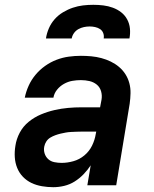

<svg xmlns="http://www.w3.org/2000/svg" viewBox="-20 -770 640 798"><path d="M201 8Q178 8 154.5 4Q131 0 111 -9.5Q91 -19 75.5 -35Q60 -51 51.5 -72Q43 -93 41.5 -116.5Q40 -140 44 -164Q48 -192 62 -218.5Q76 -245 99.5 -264Q123 -283 150.5 -294.5Q178 -306 206.5 -312.5Q235 -319 263 -321.5Q291 -324 319 -324H396L402 -356Q405 -374 400 -391Q395 -408 382 -418.5Q369 -429 352 -433Q335 -437 316 -437Q299 -437 281 -434Q263 -431 246 -421.5Q229 -412 217 -397Q205 -382 202 -364H83Q88 -389 99 -413.5Q110 -438 127.5 -459Q145 -480 167.5 -496Q190 -512 215 -521.5Q240 -531 265.5 -534.5Q291 -538 316 -538Q338 -538 359.5 -536Q381 -534 401.5 -528.5Q422 -523 440.5 -514Q459 -505 474.5 -492Q490 -479 501 -462Q512 -445 517.5 -424.5Q523 -404 522.5 -382.5Q522 -361 519 -339L463 0H343L357 -83Q344 -63 327 -45.5Q310 -28 290 -15.5Q270 -3 247 2.5Q224 8 202 8Q202 8 202 8Q202 8 202 8ZM236 -93Q260 -93 285 -100Q310 -107 330.5 -124Q351 -141 362.5 -164.5Q374 -188 378 -213L380 -223H319Q308 -223 297 -222.5Q286 -222 275 -221.5Q264 -221 253 -219Q242 -217 231.5 -214.5Q221 -212 210 -208Q199 -204 189 -198Q179 -192 172.5 -182Q166 -172 164 -161Q161 -146 165.5 -132Q170 -118 180.5 -108.5Q191 -99 206 -96Q221 -93 236 -93ZM171 -610Q174 -631 183 -652Q192 -673 207 -690Q222 -707 242 -719Q262 -731 283 -738Q304 -745 325 -747.5Q346 -750 368 -750Q389 -750 409.5 -747.5Q430 -745 449 -738Q468 -731 483.5 -719Q499 -707 508.5 -689.5Q518 -672 520 -651.5Q522 -631 518 -610H411Q413 -622 409 -632.5Q405 -643 396 -649Q387 -655 375.5 -657.5Q364 -660 353 -660Q341 -660 329 -657.5Q317 -655 306 -649Q295 -643 287.5 -632.5Q280 -622 278 -610Z"/></svg>

Font: Iosevka Curly Extended Oblique
Style: Bold
Weight: 700
Width: 7
Italic angle: -9°
Monospace: yes
Designer: Belleve Invis
Foundry: Belleve Invis
Version: Version 11.1.0; ttfautohint (v1.8.3)